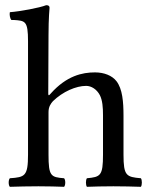

<svg xmlns="http://www.w3.org/2000/svg" viewBox="-20 -718 578 740"><path d="M167 -286C167 -307 176 -319 184 -328C222 -365 273 -387 312 -387C332 -387 353 -374 365 -351C375 -331 377 -304 377 -274V-122C377 -40 367 -36 315 -31C310 -25 310 -4 315 2C343 1 377 0 417 0C457 0 490 1 523 2C528 -4 528 -25 523 -31C467 -36 456 -40 456 -122V-271C456 -326 452 -375 429 -405C412 -427 381 -439 346 -439C297 -439 237 -426 176 -358C176 -357 175 -357 174 -356C171 -352 166 -346 166 -358L167 -583C167 -648 171 -688 171 -688C171 -695 167 -698 158 -698C133 -688 58 -674 18 -671C16 -663 18 -647 24 -641C27 -641 30 -641 33 -641C77 -638 88 -638 88 -559V-122C88 -39 76 -35 18 -31C12 -25 12 -4 18 2C51 1 88 0 128 0C166 0 199 1 227 2C233 -4 233 -25 227 -31C176 -35 167 -39 167 -122Z"/></svg>

Font: Libertinus Math
Style: Regular
Weight: 400
Designer: Philipp H. Poll, Khaled Hosny
Foundry: Caleb Maclennan
Version: Version 7.050;RELEASE